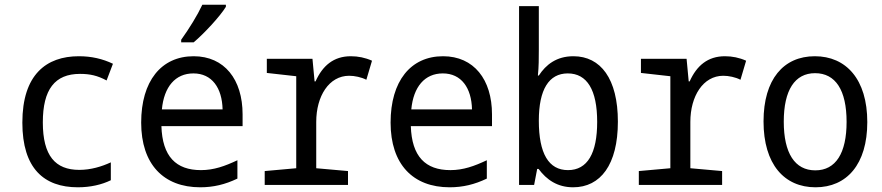

<svg xmlns="http://www.w3.org/2000/svg" viewBox="-20 -786 3750 816"><path d="M311 10C364 10 412 -1 451 -20V-96C412 -78 366 -64 317 -64C215 -64 162 -124 162 -266C162 -406 213 -472 320 -472C362 -472 394 -465 433 -444L460 -515C416 -536 369 -547 315 -547C177 -547 75 -469 75 -265C75 -70 167 10 311 10Z M750 -617V-606H803C846 -642 915 -716 940 -757V-766H840C819 -721 785 -666 750 -617ZM831 10C887 10 937 -2 989 -27V-105C936 -80 889 -63 834 -63C728 -63 670 -121 666 -250H1011V-300C1011 -448 934 -547 803 -547C665 -547 580 -441 580 -265C580 -88 675 10 831 10ZM926 -321H668C677 -417 725 -474 802 -474C881 -474 924 -412 926 -321Z M1105 0H1459V-59L1324 -71V-268C1324 -377 1378 -464 1464 -464C1487 -464 1516 -458 1537 -447L1561 -528C1532 -541 1502 -547 1471 -547C1398 -547 1351 -507 1321 -440H1317L1308 -536H1114V-476L1239 -462V-71L1105 -59Z M1891 10C1947 10 1997 -2 2049 -27V-105C1996 -80 1949 -63 1894 -63C1788 -63 1730 -121 1726 -250H2071V-300C2071 -448 1994 -547 1863 -547C1725 -547 1640 -441 1640 -265C1640 -88 1735 10 1891 10ZM1986 -321H1728C1737 -417 1785 -474 1862 -474C1941 -474 1984 -412 1986 -321Z M2416 10C2532 10 2606 -86 2606 -269C2606 -451 2533 -547 2417 -547C2345 -547 2300 -511 2270 -465H2266C2270 -502 2270 -539 2270 -576V-760H2186V0H2250L2263 -68H2269C2303 -22 2349 10 2416 10ZM2394 -63C2312 -63 2270 -133 2270 -273C2270 -406 2313 -474 2393 -474C2475 -474 2518 -404 2518 -268C2518 -135 2477 -63 2394 -63Z M2695 0H3049V-59L2914 -71V-268C2914 -377 2968 -464 3054 -464C3077 -464 3106 -458 3127 -447L3151 -528C3122 -541 3092 -547 3061 -547C2988 -547 2941 -507 2911 -440H2907L2898 -536H2704V-476L2829 -462V-71L2695 -59Z M3446 10C3579 10 3666 -88 3666 -267C3666 -449 3576 -547 3443 -547C3310 -547 3225 -449 3225 -270C3225 -88 3313 10 3446 10ZM3445 -62C3358 -62 3311 -135 3311 -269C3311 -403 3358 -475 3444 -475C3531 -475 3578 -403 3578 -268C3578 -135 3532 -62 3445 -62Z"/></svg>

Font: Noto Sans Mono Condensed
Style: Regular
Weight: 400
Width: 3
Designer: Monotype Design Team
Foundry: Monotype Imaging Inc.
Version: Version 2.014